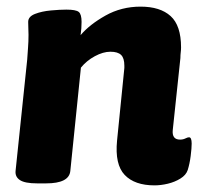

<svg xmlns="http://www.w3.org/2000/svg" viewBox="-20 -551 598 579"><path d="M446 8Q386 8 356 -23.5Q326 -55 333 -127L354 -336Q355 -342 355 -346Q355 -350 355 -353Q355 -376 345 -385.5Q335 -395 313 -395Q291 -395 266 -381.5Q241 -368 224 -347L192 -35Q188 2 119 2H92Q55 2 40 -8Q25 -18 27 -36L62 -371Q63 -387 64.5 -406.5Q66 -426 66 -446Q66 -455 65.5 -464.5Q65 -474 65 -485Q65 -501 85.5 -509Q106 -517 133.5 -519.5Q161 -522 180 -522Q209 -522 217.5 -515Q226 -508 226 -485Q226 -465 223 -445Q250 -477 298 -504Q346 -531 404 -531Q463 -531 494.5 -502.5Q526 -474 526 -408Q526 -401 525 -393Q524 -385 524 -376L501 -159Q498 -130 523 -130Q532 -130 539 -133.5Q546 -137 550 -137Q558 -137 558 -118Q558 -104 555 -80.5Q552 -57 546 -38Q541 -23 524 -12.5Q507 -2 486 3Q465 8 446 8Z"/></svg>

Font: Asap ExtraBold
Style: Italic
Weight: 800
Italic angle: -6°
Designer: Pablo Cosgaya
Foundry: Omnibus-Type
Version: Version 3.001; ttfautohint (v1.8.4.7-5d5b)